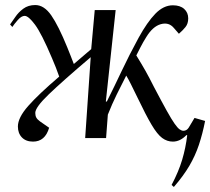

<svg xmlns="http://www.w3.org/2000/svg" viewBox="-20 -548 834 762"><path d="M400 -145H404Q434 -205 463 -266.5Q492 -328 530 -398Q564 -460 596.5 -493.5Q629 -527 666 -527Q695 -527 711 -512.5Q727 -498 727 -475Q727 -454 716 -440.5Q705 -427 690 -414L670 -437Q650 -461 618 -452Q586 -443 560 -400Q548 -381 537 -359.5Q526 -338 521 -328Q542 -294 557 -267.5Q572 -241 591 -203Q622 -144 641.5 -109Q661 -74 673 -57Q685 -40 693 -34.5Q701 -29 708 -29Q721 -29 729 -41.5Q737 -54 752 -80L794 -68Q784 -17 769.5 26.5Q755 70 731.5 110Q708 150 670 194L661 186Q689 133 703 86Q717 39 723 -11L720 -12Q695 14 666 14Q643 14 623.5 -0.5Q604 -15 581.5 -53Q559 -91 526 -160Q510 -193 499.5 -214Q489 -235 481 -248Q462 -211 443.5 -173.5Q425 -136 408 -93L401 0H318L340 -321Q227 -225 173.5 -173.5Q120 -122 120 -100Q120 -89 124 -81.5Q128 -74 139 -66L175 -41Q159 14 111 14Q83 14 67 -2.5Q51 -19 51 -46Q51 -81 92 -127.5Q133 -174 215 -244Q208 -264 201.5 -280.5Q195 -297 186 -318Q145 -415 119 -450Q93 -485 78 -485Q65 -485 50.5 -468.5Q36 -452 29 -441L20 -451Q29 -463 41 -481Q53 -499 72.5 -513.5Q92 -528 120 -528Q155 -528 183.5 -487Q212 -446 247 -360Q254 -344 260 -327.5Q266 -311 273 -294L342 -353L356 -508H439Z"/></svg>

Font: Literata 72pt
Style: Italic
Weight: 400
Italic angle: -2°
Designer: Latin by Veronika Burian and Jose Scaglione. Greek by Irene Vlachou. Cyrillic by Vera Evstafieva
Foundry: TypeTogether
Version: Version 3.002